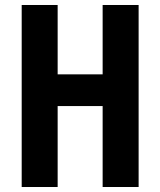

<svg xmlns="http://www.w3.org/2000/svg" viewBox="-20 -749 642 769"><path d="M66.9 -729H210.9V-451.2H391.1V-729H535.2V0H391.1V-324.2H210.9V0H66.9Z"/></svg>

Font: Hack
Style: Bold
Weight: 700
Monospace: yes
Designer: Christopher Simpkins
Foundry: Christopher Simpkins
Version: Version 2.017